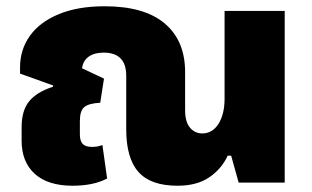

<svg xmlns="http://www.w3.org/2000/svg" viewBox="-20 -583 997 613"><path d="M49 -134V-177Q49 -230 73 -259.5Q97 -289 149 -306L150 -310L44 -348V-368Q44 -424 75 -468Q106 -512 167 -537.5Q228 -563 314 -563Q441 -563 506 -508Q571 -453 571 -353V-231Q571 -194 586.5 -175.5Q602 -157 626 -157Q658 -157 677.5 -187.5Q697 -218 697 -268V-548H889V0H742L718 -86H707Q687 -43 647.5 -16.5Q608 10 547 10Q461 10 422 -34Q383 -78 383 -170V-341Q383 -415 311 -415Q281 -415 263 -402Q245 -389 242 -365L312 -332L300 -255Q263 -253 249 -241Q235 -229 235 -197V-154Q235 -133 244 -123.5Q253 -114 274 -114Q292 -114 307 -120L322 -13Q278 10 212 10Q133 10 91 -28Q49 -66 49 -134Z"/></svg>

Font: Noto Sans Thai Black
Style: Regular
Weight: 900
Designer: Monotype Design Team
Foundry: Monotype Imaging Inc.
Version: Version 1.000